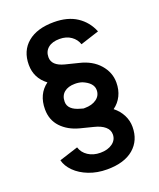

<svg xmlns="http://www.w3.org/2000/svg" viewBox="-147 -803 816 984"><g transform="rotate(-20 261.0 -310.5)"><path d="M56 -35 159 -68Q168 -38 196 -19.5Q224 -1 263 -1Q303 -1 328.5 -19.5Q354 -38 354 -68Q354 -93 333.5 -110.5Q313 -128 276 -137L205 -155Q144 -171 107.5 -210Q71 -249 71 -307Q71 -390 130 -433Q71 -477 71 -550Q71 -626 122.5 -669Q174 -712 266 -712Q341 -712 390.5 -679.5Q440 -647 463 -590L361 -557Q352 -585 326.5 -603Q301 -621 264 -621Q224 -621 201.5 -602.5Q179 -584 179 -552Q179 -506 245 -489L317 -471Q385 -455 423.5 -411Q462 -367 462 -312Q462 -272 446.5 -240.5Q431 -209 402 -188Q431 -165 446.5 -134.5Q462 -104 462 -70Q462 4 411 47.5Q360 91 266 91Q212 91 167 73.5Q122 56 93 27Q64 -2 56 -35ZM244 -248 258 -244H265Q305 -244 329.5 -262Q354 -280 354 -310Q354 -349 299 -372Q281 -378 260 -378Q222 -378 200.5 -360Q179 -342 179 -309Q179 -265 244 -248Z"/></g></svg>

Font: Oak Sans
Style: Bold
Weight: 700
Designer: Erik Kennedy, Walven
Foundry: Erik Kennedy, Walven
Version: Version 1.000